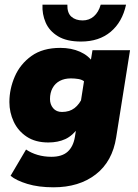

<svg xmlns="http://www.w3.org/2000/svg" viewBox="-20 -617 588 818"><path d="M208 181Q144 181 96.5 166.5Q49 152 25 132L91 20Q113 35 140.5 43Q168 51 199 51Q244 51 268 29.5Q292 8 299 -33L308 -90L318 -78Q290 -39 258.5 -24.5Q227 -10 186 -10Q131 -10 94 -34.5Q57 -59 38.5 -98.5Q20 -138 20 -182Q20 -238 43 -291Q66 -344 114 -378.5Q162 -413 237 -413Q284 -413 321 -396.5Q358 -380 377 -350L362 -330L374 -403H534L475 -32Q459 71 388 126Q317 181 208 181ZM244 -140Q276 -140 297.5 -156.5Q319 -173 333 -205L320 -157L342 -297L339 -270Q329 -278 313.5 -280.5Q298 -283 282 -283Q255 -283 235 -272.5Q215 -262 204 -242Q193 -222 193 -195Q193 -172 206.5 -156Q220 -140 244 -140ZM325 -440Q264 -440 227 -462.5Q190 -485 174.5 -521Q159 -557 161 -597H267Q266 -562 284 -546Q302 -530 332 -530Q360 -530 380 -547.5Q400 -565 409 -597H517Q501 -523 451.5 -481.5Q402 -440 325 -440Z"/></svg>

Font: Rokkitt SemiBold Black
Style: Italic
Weight: 900
Italic angle: -9°
Version: Version 3.103